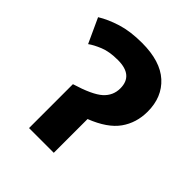

<svg xmlns="http://www.w3.org/2000/svg" viewBox="-197 -859 993 993"><g transform="rotate(45 300.0 -362.5)"><path d="M172 0H353V-247Q458 -288 502 -350Q546 -412 546 -494Q546 -600 477 -662.5Q408 -725 274 -725Q189 -725 126.5 -705.5Q64 -686 19 -658L81 -523Q104 -540 145 -557Q186 -574 248 -574Q361 -574 361 -479Q361 -426 321 -390Q281 -354 172 -321Z"/></g></svg>

Font: Noto Sans Mono Extra
Style: Regular
Weight: 800
Designer: Monotype Design Team
Foundry: Monotype Imaging Inc.
Version: Version 1.900